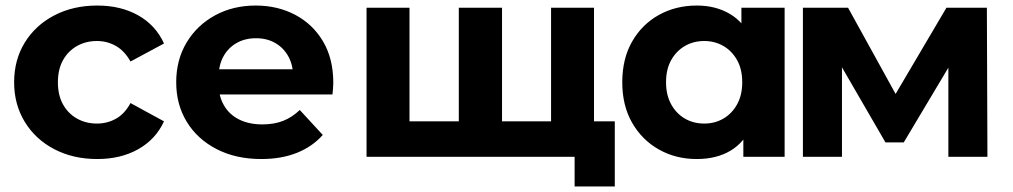

<svg xmlns="http://www.w3.org/2000/svg" viewBox="-20 -566 3658 693"><path d="M331 8Q244 8 176 -27.5Q108 -63 69.5 -126Q31 -189 31 -269Q31 -350 69.5 -412.5Q108 -475 176 -510.5Q244 -546 331 -546Q416 -546 479 -510.5Q542 -475 572 -409L451 -344Q430 -382 398.5 -400Q367 -418 330 -418Q290 -418 258 -400Q226 -382 207.5 -349Q189 -316 189 -269Q189 -222 207.5 -189Q226 -156 258 -138Q290 -120 330 -120Q367 -120 398.5 -137.5Q430 -155 451 -194L572 -128Q542 -63 479 -27.5Q416 8 331 8Z M923 8Q831 8 761.5 -28Q692 -64 654 -126.5Q616 -189 616 -269Q616 -350 653.5 -412.5Q691 -475 756 -510.5Q821 -546 903 -546Q982 -546 1045.5 -512.5Q1109 -479 1146 -416.5Q1183 -354 1183 -267Q1183 -258 1182 -246.5Q1181 -235 1180 -225H743V-316H1098L1038 -289Q1038 -331 1021 -362Q1004 -393 974 -410.5Q944 -428 904 -428Q864 -428 833.5 -410.5Q803 -393 786 -361.5Q769 -330 769 -287V-263Q769 -219 788.5 -185.5Q808 -152 843.5 -134.5Q879 -117 927 -117Q970 -117 1002.5 -130Q1035 -143 1062 -169L1145 -79Q1108 -37 1052 -14.5Q996 8 923 8Z M1670 -128 1636 -92V-538H1792V-92L1756 -128H2004L1969 -92V-538H2124V0H1303V-538H1458V-92L1423 -128ZM2054 107V-36L2089 0H1965V-128H2199V107Z M2495 8Q2419 8 2358 -26.5Q2297 -61 2261.5 -123Q2226 -185 2226 -269Q2226 -354 2261.5 -416Q2297 -478 2358 -512Q2419 -546 2495 -546Q2563 -546 2614 -516Q2665 -486 2693 -425Q2721 -364 2721 -269Q2721 -175 2694 -113.5Q2667 -52 2616.5 -22Q2566 8 2495 8ZM2522 -120Q2560 -120 2591 -138Q2622 -156 2640.5 -189.5Q2659 -223 2659 -269Q2659 -316 2640.5 -349Q2622 -382 2591 -400Q2560 -418 2522 -418Q2483 -418 2452 -400Q2421 -382 2402.5 -349Q2384 -316 2384 -269Q2384 -223 2402.5 -189.5Q2421 -156 2452 -138Q2483 -120 2522 -120ZM2663 0V-110L2666 -270L2656 -429V-538H2812V0Z M2878 0V-538H3041L3244 -170H3179L3396 -538H3542L3544 0H3403V-378L3427 -362L3242 -52H3176L2990 -373L3019 -380V0Z"/></svg>

Font: MOST Montserrat
Style: Bold
Weight: 700
Designer: Julieta Ulanovsky
Foundry: Julieta Ulanovsky
Version: Version 8.000;March 11, 2024;FontCreator 15.0.0.2926 64-bit